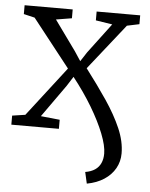

<svg xmlns="http://www.w3.org/2000/svg" viewBox="-55 -601 692 887"><g transform="rotate(5 291.0 -157.0)"><path d="M381 241 369 188Q396 183.5 413.8 171.5Q431.5 159.5 440.2 140.5Q449 121.5 449 96Q449 59.5 427.2 4.2Q405.5 -51 366.8 -115.8Q328 -180.5 277 -245L249 -201L142.5 -51L230.5 -42V0H10V-42L70.5 -51L248 -281L74 -502L23 -514V-555H246V-514L173 -502L272.5 -364L301.5 -320L329.5 -363L434 -502L357 -514V-555H559V-514L502 -502L334 -290Q388.5 -218.5 432.8 -153Q477 -87.5 503 -27.5Q529 32.5 529 88Q529 126 511.2 157.5Q493.5 189 460.2 210.8Q427 232.5 381 241Z"/></g></svg>

Font: Merriweather 7pt Light
Style: Regular
Weight: 300
Designer: Eben Sorkin
Foundry: Eben Sorkin
Version: Version 2.200;gftools[0.9.31]